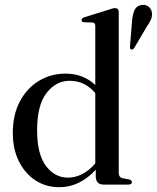

<svg xmlns="http://www.w3.org/2000/svg" viewBox="-20 -771 655 802"><path d="M33.5 -215.5Q33.5 -292 63.2 -347.8Q93 -403.5 143 -433.5Q193 -463.5 253 -463.5Q291.5 -463.5 322.8 -451.2Q354 -439 378 -416V-662.5Q378 -676 367 -677L330.5 -678Q320.5 -679 320.5 -687Q320.5 -694.5 332.5 -699L432.5 -730Q451.5 -737 460 -737Q476 -737 476 -720.5V-49Q476 -30 492.5 -26.5L519 -21.5Q531 -18.5 531 -10.5Q531 0 516.5 0H413Q380 0 380 -35V-62Q312.5 11 228 11Q172 11 128.2 -17.5Q84.5 -46 59 -97Q33.5 -148 33.5 -215.5ZM135 -226Q135 -128 171.5 -78.5Q208 -29 264 -29Q293.5 -29 322.8 -43.5Q352 -58 378 -88.5V-382Q335 -433.5 271 -433.5Q214 -433.5 174.5 -382.8Q135 -332 135 -226ZM531.5 -682.5Q534 -712 542.2 -729.5Q550.5 -747 570.5 -750Q588 -753 599.8 -743.8Q611.5 -734.5 614 -721Q617 -705 610.8 -690Q604.5 -675 593 -659.5L540 -569.5Q534.5 -562.5 527.5 -564.5Q523.5 -566.5 523 -570Q522.5 -573.5 523 -577.5Z"/></svg>

Font: Fraunces 72pt
Style: Regular
Weight: 400
Version: Version 1.000;[0bf87f6ff]